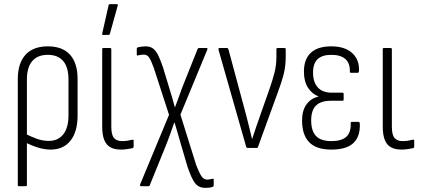

<svg xmlns="http://www.w3.org/2000/svg" viewBox="-20 -715 2041 928"><path d="M71 185Q66 185 66 179V-332Q66 -409 103 -450Q140 -491 211 -491Q282 -491 318.5 -450.5Q355 -410 355 -333V-157Q355 -78 320.5 -35Q286 8 225 8Q195 8 163 -2Q131 -12 100 -28V-70Q128 -55 157 -44.5Q186 -34 216 -34Q261 -34 286 -66Q311 -98 311 -157V-331Q311 -390 285.5 -420Q260 -450 211 -450Q162 -450 136 -420Q110 -390 110 -330V179Q110 185 104 185Z M565 8Q533 8 513 -3.5Q493 -15 483.5 -39.5Q474 -64 474 -103V-477Q474 -483 479 -483H512Q518 -483 518 -477V-103Q518 -63 531 -48Q544 -33 570 -33Q584 -33 596.5 -35Q609 -37 620 -40Q626 -41 626 -35V-6Q626 -1 621 1Q611 3 596 5.5Q581 8 565 8ZM478 -546Q473 -546 474 -553L505 -690Q506 -693 507.5 -694Q509 -695 512 -695H545Q551 -695 549 -688L511 -551Q509 -546 505 -546Z M973 193Q940 193 922.5 170Q905 147 886 90L854 -19Q847 -45 839 -71Q831 -97 824 -122H822Q814 -97 804.5 -72Q795 -47 786 -22L704 180Q703 185 698 185H661Q659 185 657.5 182.5Q656 180 657 177L797 -160L724 -385Q711 -421 701.5 -436Q692 -451 675 -451Q668 -451 661 -450Q654 -449 646 -447Q641 -446 641 -452V-479Q641 -484 645 -486Q654 -488 664 -489.5Q674 -491 683 -491Q705 -491 719 -481Q733 -471 744 -449Q755 -427 768 -389L798 -290Q805 -266 812 -243.5Q819 -221 825 -197H826Q835 -221 843.5 -244Q852 -267 860 -290L935 -478Q937 -483 942 -483H978Q985 -483 982 -475L852 -161L928 82Q943 121 954 137Q965 153 981 153Q988 153 994.5 151.5Q1001 150 1008 149Q1013 147 1013 154V181Q1013 186 1008 188Q1000 191 991 192Q982 193 973 193Z M1176 0Q1172 0 1170 -5L1036 -475Q1035 -483 1041 -483H1077Q1082 -483 1084 -477L1168 -165Q1176 -134 1183.5 -104Q1191 -74 1198 -44H1199Q1209 -75 1219.5 -105.5Q1230 -136 1241 -167L1285 -292Q1298 -330 1307 -365Q1316 -400 1316 -441V-477Q1316 -483 1322 -483H1355Q1361 -483 1361 -477V-440Q1361 -394 1350.5 -354Q1340 -314 1324 -272L1227 -5Q1226 0 1220 0Z M1581 8Q1509 8 1474.5 -27.5Q1440 -63 1440 -133Q1440 -181 1461.5 -210.5Q1483 -240 1519 -248V-249Q1487 -262 1468 -292Q1449 -322 1449 -369Q1449 -429 1482.5 -460Q1516 -491 1581 -491Q1647 -491 1682.5 -458.5Q1718 -426 1715 -371Q1714 -363 1708 -363H1676Q1671 -363 1671 -370Q1672 -410 1649 -430Q1626 -450 1582 -450Q1537 -450 1515 -429Q1493 -408 1493 -364Q1493 -318 1516 -292.5Q1539 -267 1584 -267H1635Q1641 -267 1641 -261V-234Q1641 -228 1635 -228H1580Q1531 -228 1507.5 -205Q1484 -182 1484 -133Q1484 -83 1507 -58Q1530 -33 1582 -33Q1631 -33 1654 -54Q1677 -75 1675 -119Q1675 -126 1680 -126H1713Q1718 -126 1719 -118Q1722 -57 1689 -24.5Q1656 8 1581 8Z M1921 8Q1889 8 1869 -3.5Q1849 -15 1839.5 -39.5Q1830 -64 1830 -103V-477Q1830 -483 1835 -483H1868Q1874 -483 1874 -477V-103Q1874 -63 1887 -48Q1900 -33 1926 -33Q1940 -33 1952.5 -35Q1965 -37 1976 -40Q1982 -41 1982 -35V-6Q1982 -1 1977 1Q1967 3 1952 5.5Q1937 8 1921 8Z"/></svg>

Font: Sofia Sans Condensed Light
Style: Regular
Weight: 300
Designer: Botio Nikoltchev, Ani Petrova
Foundry: lettersoup
Version: Version 4.101